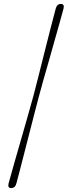

<svg xmlns="http://www.w3.org/2000/svg" viewBox="-20 -803 343 972"><path d="M149 -317Q158.5 -353 172.8 -409.2Q187 -465.5 203 -529.5Q219 -593.5 234.5 -653.8Q250 -714 262 -759Q268.5 -783 288 -783Q307.5 -783 301.5 -759Q293.5 -728.5 281 -684.5Q268.5 -640.5 254.2 -589.8Q240 -539 225.5 -488Q211 -437 198.2 -392.5Q185.5 -348 177.5 -317Q169 -285.5 157.5 -240.8Q146 -196 133 -145.2Q120 -94.5 107 -43.8Q94 7 82.5 51.2Q71 95.5 63 125.5Q57 149 36.5 149Q17.5 149 23.5 125.5Q35.5 81 52.8 20.8Q70 -39.5 88.5 -103.5Q107 -167.5 123 -224Q139 -280.5 149 -317Z"/></svg>

Font: Fraunces 9pt Soft Thin
Style: Italic
Weight: 100
Italic angle: -16°
Version: Version 1.000;[b76b70a41]